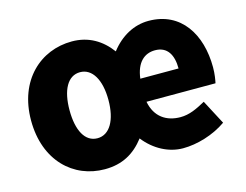

<svg xmlns="http://www.w3.org/2000/svg" viewBox="-86 -719 1110 868"><g transform="rotate(-15 469.0 -284.5)"><path d="M306 14C388 14 446 -19 493 -80C540 -20 606 14 672 14C738 14 816 -9 876 -51L816 -165C774 -142 739 -125 697 -125C632 -125 580 -158 566 -232H889C892 -246 897 -273 897 -305C897 -459 821 -583 669 -583C601 -583 538 -549 491 -488C448 -546 389 -583 310 -583C163 -583 40 -473 40 -285C40 -96 160 14 306 14ZM566 -340C575 -414 613 -447 663 -447C721 -447 745 -403 745 -340ZM310 -130C252 -130 220 -190 220 -285C220 -379 252 -439 310 -439C367 -439 402 -379 402 -285C402 -190 367 -130 310 -130Z"/></g></svg>

Font: Noto Sans JP Black
Style: Regular
Weight: 900
Designer: Ryoko NISHIZUKA  (kana, bopomofo & ideographs); Paul D. Hunt (Latin, Greek & Cyrillic); Sandoll Communications , Soo-you
Foundry: Adobe
Version: Version 2.002;hotconv 1.0.116;makeotfexe 2.5.65601